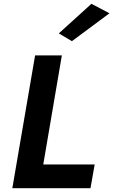

<svg xmlns="http://www.w3.org/2000/svg" viewBox="-20 -992 597 1012"><path d="M165 -700 45 0H457L479 -125H208L306 -700ZM557 -922 462 -972 290 -816 359 -775Z"/></svg>

Font: Jost SemiBold
Style: Italic
Weight: 600
Italic angle: -5°
Version: Version 3.710